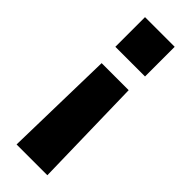

<svg xmlns="http://www.w3.org/2000/svg" viewBox="-231 -524 723 723"><g transform="rotate(45 130.5 -162.5)"><path d="M202 -265 212 178H48L58 -265ZM209 -503V-345H51V-503Z"/></g></svg>

Font: Cairo ExtraBold
Style: Regular
Weight: 800
Designer: Mohamed Gaber, Accademia di Belle Arti di Urbino
Foundry: Kief Type Foundry, Accademia di Belle Arti di Urbino
Version: Version 3.117